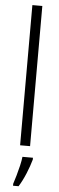

<svg xmlns="http://www.w3.org/2000/svg" viewBox="-64 -788 317 1037"><g transform="rotate(5 94.5 -269.5)"><path d="M122 0H68V-760H122ZM143 71Q133 107 116 148Q99 189 79 221H49V210Q55 192 63 164.5Q71 137 77.5 109Q84 81 86 61H143Z"/></g></svg>

Font: Noto Sans Sinhala UI ExtraCondensed Light
Style: Regular
Weight: 300
Width: 2
Designer: Jelle Bosma - Monotype Design Team
Foundry: Monotype Imaging Inc.
Version: Version 2.006; ttfautohint (v1.8.4.7-5d5b)